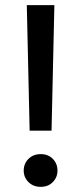

<svg xmlns="http://www.w3.org/2000/svg" viewBox="-20 -720 315 745"><path d="M95 -213 84 -700H191L180 -213ZM138 5Q109 5 90.5 -13.5Q72 -32 72 -58Q72 -85 90.5 -103.5Q109 -122 138 -122Q167 -122 185 -103.5Q203 -85 203 -58Q203 -32 185 -13.5Q167 5 138 5Z"/></svg>

Font: DM Sans 12pt Medium
Style: Regular
Weight: 500
Version: Version 4.004;gftools[0.9.30]